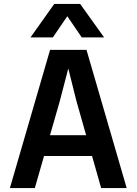

<svg xmlns="http://www.w3.org/2000/svg" viewBox="-20 -950 690 970"><path d="M134 -162V-267H530V-162ZM233 -698H417L620 0H491L366 -440L325 -604L282 -439L156 0H30ZM134 -761 254 -930H385L506 -761H393L320 -868L247 -761Z"/></svg>

Font: Azeret Mono Medium
Style: Regular
Weight: 500
Designer: Martin Vácha
Foundry: Displaay
Version: Version 1.002